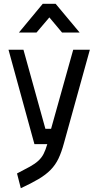

<svg xmlns="http://www.w3.org/2000/svg" viewBox="-20 -762 522 1015"><path d="M206 -742H274L401 -590H308L241 -670L173 -590H80ZM104 -499 220 -81H250L367 -499H455L318 -5Q305 43 289 76.5Q273 110 247.5 136Q222 162 184 184.5Q146 207 90 233L70 155Q111 134 138 119Q165 104 182.5 88Q200 72 210.5 51.5Q221 31 230 0H162L25 -499Z"/></svg>

Font: Panefresco 500wt
Style: Regular
Weight: 700
Foundry: Campivisivi & Chank Co
Version: Version 1.001